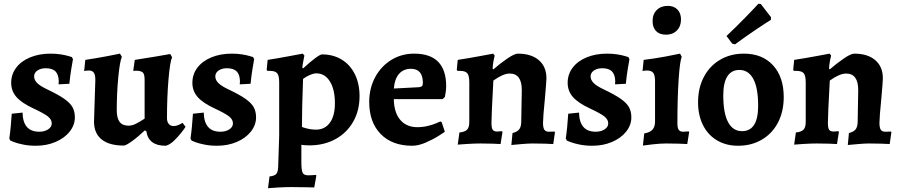

<svg xmlns="http://www.w3.org/2000/svg" viewBox="-20 -757 4751 1013"><path d="M35 -15 29 -26Q33 -52 36.5 -88Q40 -124 42 -157L99 -163Q101 -62 187 -62Q215 -62 234 -74.5Q253 -87 253 -106Q253 -126 233.5 -142Q214 -158 154 -186Q94 -214 66.5 -245.5Q39 -277 39 -320Q39 -365 65.5 -400Q92 -435 139.5 -454.5Q187 -474 247 -474Q276 -474 301 -470Q326 -466 340.5 -461.5Q355 -457 359 -456L365 -445Q363 -434 356.5 -395.5Q350 -357 346 -315L289 -312L290 -329Q289 -364 272.5 -380.5Q256 -397 221 -397Q195 -397 177.5 -385Q160 -373 160 -354Q160 -335 176 -319Q192 -303 228 -286Q287 -258 318.5 -236Q350 -214 362.5 -191.5Q375 -169 375 -138Q375 -97 347.5 -62.5Q320 -28 273 -8Q226 12 169 12Q133 12 103.5 6Q74 0 56.5 -6.5Q39 -13 35 -15Z M449 -385Q440 -385 433 -384Q426 -383 424 -382L430 -441Q483 -449 539.5 -459.5Q596 -470 613 -474L623 -457Q612 -433 604 -348.5Q596 -264 596 -175Q596 -134 611 -114Q626 -94 658 -94Q677 -94 696 -103.5Q715 -113 743 -131V-335Q743 -364 734.5 -373.5Q726 -383 700 -384L683 -383L691 -441Q745 -449 803 -459Q861 -469 878 -472L888 -455Q877 -432 869 -338.5Q861 -245 861 -133Q861 -114 870.5 -103Q880 -92 896 -92Q907 -92 917.5 -96Q928 -100 934.5 -104Q941 -108 943 -109L959 -88Q955 -81 938.5 -59.5Q922 -38 899 -15.5Q876 7 854 12Q763 12 752 -65L744 -69Q706 -33 675 -11Q644 11 633 11Q556 11 516 -21.5Q476 -54 476 -115L483 -336Q483 -362 475 -373.5Q467 -385 449 -385Z M991 -15 985 -26Q989 -52 992.5 -88Q996 -124 998 -157L1055 -163Q1057 -62 1143 -62Q1171 -62 1190 -74.5Q1209 -87 1209 -106Q1209 -126 1189.5 -142Q1170 -158 1110 -186Q1050 -214 1022.5 -245.5Q995 -277 995 -320Q995 -365 1021.5 -400Q1048 -435 1095.5 -454.5Q1143 -474 1203 -474Q1232 -474 1257 -470Q1282 -466 1296.5 -461.5Q1311 -457 1315 -456L1321 -445Q1319 -434 1312.5 -395.5Q1306 -357 1302 -315L1245 -312L1246 -329Q1245 -364 1228.5 -380.5Q1212 -397 1177 -397Q1151 -397 1133.5 -385Q1116 -373 1116 -354Q1116 -335 1132 -319Q1148 -303 1184 -286Q1243 -258 1274.5 -236Q1306 -214 1318.5 -191.5Q1331 -169 1331 -138Q1331 -97 1303.5 -62.5Q1276 -28 1229 -8Q1182 12 1125 12Q1089 12 1059.5 6Q1030 0 1012.5 -6.5Q995 -13 991 -15Z M1448 112 1453 -41V-323Q1453 -358 1442.5 -370.5Q1432 -383 1404 -383H1391L1387 -388L1392 -441Q1449 -450 1505 -460.5Q1561 -471 1577 -474L1586 -464Q1585 -458 1581 -438.5Q1577 -419 1575 -401L1579 -396Q1617 -431 1643.5 -450.5Q1670 -470 1679 -470Q1738 -470 1783 -442.5Q1828 -415 1852.5 -365Q1877 -315 1877 -250Q1877 -173 1843 -114Q1809 -55 1749 -22.5Q1689 10 1612 10Q1599 10 1586.5 9Q1574 8 1570 7V99Q1570 140 1576.5 154Q1583 168 1606 168Q1621 168 1631.5 167Q1642 166 1647 166L1649 170L1638 232Q1617 232 1600 231L1516 230Q1481 230 1443 232.5Q1405 235 1394 236L1402 174Q1430 171 1439 159Q1448 147 1448 112ZM1647 -73Q1694 -73 1720.5 -109.5Q1747 -146 1747 -212Q1747 -285 1720.5 -327.5Q1694 -370 1649 -370Q1635 -370 1616 -362Q1597 -354 1579 -341Q1573 -185 1573 -87Q1612 -73 1647 -73Z M2182 -86Q2210 -86 2237 -92.5Q2264 -99 2281 -106.5Q2298 -114 2303 -116L2310 -113L2327 -62Q2327 -61 2295.5 -41Q2264 -21 2225.5 -4.5Q2187 12 2155 12Q2049 12 1988.5 -50Q1928 -112 1928 -219Q1928 -291 1959 -349Q1990 -407 2044 -440.5Q2098 -474 2165 -474Q2334 -474 2334 -302Q2334 -284 2331 -267Q2328 -250 2327 -245L2315 -234H2058V-225Q2061 -159 2093.5 -122.5Q2126 -86 2182 -86ZM2211 -320Q2211 -394 2148 -394Q2109 -394 2085.5 -367.5Q2062 -341 2058 -290L2192 -297Q2203 -299 2207 -303Q2211 -307 2211 -320Z M2730 -111 2733 -282Q2733 -369 2669 -369Q2635 -369 2583 -332Q2573 -150 2573 -108Q2573 -82 2579.5 -72.5Q2586 -63 2603 -63Q2610 -63 2618 -64Q2626 -65 2629 -65L2631 -60L2621 3Q2610 2 2579 1Q2548 0 2515 0Q2483 0 2444.5 2.5Q2406 5 2395 6L2404 -58Q2433 -61 2444.5 -73Q2456 -85 2456 -113V-323Q2456 -358 2445.5 -370.5Q2435 -383 2407 -383H2394L2390 -388L2395 -441Q2453 -450 2509.5 -460.5Q2566 -471 2582 -474L2590 -464Q2588 -458 2584 -437Q2580 -416 2579 -395L2583 -391Q2616 -420 2655 -447Q2694 -474 2712 -474Q2783 -474 2823 -439.5Q2863 -405 2863 -344Q2863 -328 2855 -238Q2845 -138 2845 -109Q2845 -83 2852 -72.5Q2859 -62 2876 -62L2906 -63L2908 -59L2899 3Q2887 2 2855 1Q2823 0 2790 0Q2766 0 2728 3.5Q2690 7 2678 8L2684 -55Q2708 -61 2718.5 -73.5Q2729 -86 2730 -111Z M2971 -15 2965 -26Q2969 -52 2972.5 -88Q2976 -124 2978 -157L3035 -163Q3037 -62 3123 -62Q3151 -62 3170 -74.5Q3189 -87 3189 -106Q3189 -126 3169.5 -142Q3150 -158 3090 -186Q3030 -214 3002.5 -245.5Q2975 -277 2975 -320Q2975 -365 3001.5 -400Q3028 -435 3075.5 -454.5Q3123 -474 3183 -474Q3212 -474 3237 -470Q3262 -466 3276.5 -461.5Q3291 -457 3295 -456L3301 -445Q3299 -434 3292.5 -395.5Q3286 -357 3282 -315L3225 -312L3226 -329Q3225 -364 3208.5 -380.5Q3192 -397 3157 -397Q3131 -397 3113.5 -385Q3096 -373 3096 -354Q3096 -335 3112 -319Q3128 -303 3164 -286Q3223 -258 3254.5 -236Q3286 -214 3298.5 -191.5Q3311 -169 3311 -138Q3311 -97 3283.5 -62.5Q3256 -28 3209 -8Q3162 12 3105 12Q3069 12 3039.5 6Q3010 0 2992.5 -6.5Q2975 -13 2971 -15Z M3423 -646Q3423 -682 3445 -704Q3467 -726 3503 -726Q3535 -726 3554 -707Q3573 -688 3573 -654Q3573 -618 3551 -596Q3529 -574 3494 -574Q3460 -574 3441.5 -593Q3423 -612 3423 -646ZM3436 -115V-329Q3436 -360 3426.5 -372.5Q3417 -385 3394 -385Q3386 -385 3379 -384Q3372 -383 3370 -382L3376 -441Q3434 -448 3492.5 -459Q3551 -470 3568 -474L3577 -457Q3567 -435 3560.5 -338Q3554 -241 3554 -106Q3554 -82 3561 -72Q3568 -62 3584 -62Q3593 -62 3601.5 -63Q3610 -64 3613 -64L3616 -60L3606 3Q3594 2 3562 1Q3530 0 3495 0Q3464 0 3424 4.5Q3384 9 3372 11L3379 -53Q3409 -58 3422.5 -73Q3436 -88 3436 -115Z M3663 -217Q3663 -293 3693.5 -351Q3724 -409 3779 -441.5Q3834 -474 3905 -474Q4002 -474 4058.5 -412.5Q4115 -351 4115 -245Q4115 -169 4085 -111Q4055 -53 4000 -20.5Q3945 12 3874 12Q3811 12 3763 -16.5Q3715 -45 3689 -97Q3663 -149 3663 -217ZM3980 -199Q3980 -293 3954.5 -340.5Q3929 -388 3881 -388Q3839 -388 3817.5 -354Q3796 -320 3796 -254Q3796 -160 3821.5 -112.5Q3847 -65 3895 -65Q3980 -65 3980 -199ZM3858 -523 3843 -527 3813 -567Q3865 -616 3916 -668.5Q3967 -721 3981 -737L3994 -736L4048 -666L4047 -652Q4030 -642 3973 -604Q3916 -566 3858 -523Z M4505 -111 4508 -282Q4508 -369 4444 -369Q4410 -369 4358 -332Q4348 -150 4348 -108Q4348 -82 4354.5 -72.5Q4361 -63 4378 -63Q4385 -63 4393 -64Q4401 -65 4404 -65L4406 -60L4396 3Q4385 2 4354 1Q4323 0 4290 0Q4258 0 4219.5 2.5Q4181 5 4170 6L4179 -58Q4208 -61 4219.5 -73Q4231 -85 4231 -113V-323Q4231 -358 4220.5 -370.5Q4210 -383 4182 -383H4169L4165 -388L4170 -441Q4228 -450 4284.5 -460.5Q4341 -471 4357 -474L4365 -464Q4363 -458 4359 -437Q4355 -416 4354 -395L4358 -391Q4391 -420 4430 -447Q4469 -474 4487 -474Q4558 -474 4598 -439.5Q4638 -405 4638 -344Q4638 -328 4630 -238Q4620 -138 4620 -109Q4620 -83 4627 -72.5Q4634 -62 4651 -62L4681 -63L4683 -59L4674 3Q4662 2 4630 1Q4598 0 4565 0Q4541 0 4503 3.5Q4465 7 4453 8L4459 -55Q4483 -61 4493.5 -73.5Q4504 -86 4505 -111Z"/></svg>

Font: Sahitya
Style: Bold
Weight: 700
Designer: Juan Pablo del Peral
Foundry: Juan Pablo del Peral (http://www.huertatipografica.com)
Version: Version 1.001;PS 001.000;hotconv 1.0.70;makeotf.lib2.5.58329